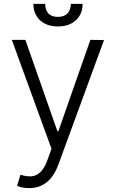

<svg xmlns="http://www.w3.org/2000/svg" viewBox="-20 -747 586 971"><path d="M127.5 204.2Q92 204.2 66.4 192.8L83.5 136.7Q115.8 147 141 144.5Q166.2 142 186.1 121.6Q206 101.2 220.5 60.7L240.4 5.3L39.8 -545.5H108.3L270.2 -83.5H275.2L437.1 -545.5L506 -544.4L274.9 86.3Q231.2 204.2 127.5 204.2ZM338.1 -727.3H397.7Q397.7 -676.1 363.8 -644.7Q329.9 -613.3 272.7 -613.3Q215.9 -613.3 182.4 -644.7Q148.8 -676.1 148.8 -727.3H208.5Q208.5 -697.4 224.3 -679.5Q240.1 -661.6 272.7 -661.6Q305.4 -661.6 321.7 -679.7Q338.1 -697.8 338.1 -727.3Z"/></svg>

Font: Inter Light BETA
Style: Regular
Weight: 300
Designer: Rasmus Andersson
Foundry: rsms
Version: Version 3.011;git-f93a4a705